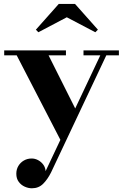

<svg xmlns="http://www.w3.org/2000/svg" viewBox="-20 -724 643 1006"><path d="M234.5 -434 384.5 -135 303.5 22.5 67.5 -434H2V-460H325.5V-434ZM603 -460V-434H537L247.5 179.5Q229.5 215.5 206 239Q182.5 262.5 147 262.5Q128.5 262.5 109.5 254Q90.5 245.5 78 228.5Q65.5 211.5 65.5 186.5Q65.5 163.5 76.2 145.5Q87 127.5 105.2 117Q123.5 106.5 146 106.5Q163.5 106.5 179.5 115Q195.5 123.5 206.5 138.2Q217.5 153 219 172.5L505.5 -434H417.5V-460ZM181 -555 168 -568.5 288 -703.5H373L493 -568.5L479.5 -555L330 -633.5Z"/></svg>

Font: Bodoni Moda SC 9pt
Style: Bold
Weight: 700
Designer: Owen Earl
Foundry: indestructible type
Version: Version 2.005